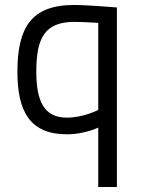

<svg xmlns="http://www.w3.org/2000/svg" viewBox="-20 -530 577 772"><path d="M249 10C321 10 375 -17 375 -17V222H450V-500C450 -500 330 -510 278 -510C104 -510 50 -417 50 -241C50 -80 102 10 249 10ZM279 -442C310 -442 375 -438 375 -438V-88C375 -88 316 -57 249 -57C157 -57 126 -123 126 -242C126 -376 159 -442 279 -442Z"/></svg>

Font: TitilliumText22L
Style: 400 wt
Weight: 400
Designer: Campivisivi
Foundry: Campivisivi
Version: 1.000